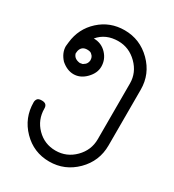

<svg xmlns="http://www.w3.org/2000/svg" viewBox="-210 -621 1031 1136"><g transform="rotate(30 305.0 -53.0)"><path d="M561.5 136.7Q561.5 244.1 485.6 319.6Q409.7 395 304.2 395Q197.8 395 123.8 319.3Q49.8 243.7 49.8 136.7Q49.8 124 57.1 113.8Q64.5 103.5 87.4 103.5Q123.5 103.5 123.5 136.7Q123.5 213.9 176 267.1Q228.5 320.3 304.2 320.3Q379.9 320.3 433.8 265.9Q487.8 211.4 487.8 136.7V-244.1Q487.8 -317.9 432.9 -372.3Q377.9 -426.8 304.2 -426.8Q218.8 -426.8 169.4 -367.7H170.4Q221.7 -367.7 256.6 -331.3Q291.5 -294.9 291.5 -245.1Q291.5 -201.2 254.2 -162.8Q216.8 -124.5 170.4 -124.5Q126.5 -124.5 85.4 -160.2Q48.8 -200.2 48.8 -245.6L51.8 -273.4Q62.5 -371.6 133.8 -436.5Q205.1 -501.5 304.2 -501.5Q409.7 -501.5 485.6 -426Q561.5 -350.6 561.5 -244.1ZM216.8 -244.6Q216.8 -268.6 202.1 -280.3Q193.8 -291.5 169.4 -291.5Q131.8 -291.5 122.6 -255.4L120.6 -237.8Q129.4 -205.1 170.4 -200.7L188.5 -204.1L202.6 -214.4Q214.4 -224.6 216.8 -244.6Z"/></g></svg>

Font: Pyidaungsu Numbers
Style: Regular
Weight: 400
Designer: Sun Tun
Foundry: MCF
Version: Version 1.083; ttfautohint (v1.8.2)